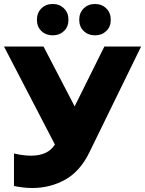

<svg xmlns="http://www.w3.org/2000/svg" viewBox="-28 -933 727 962"><path d="M127 -153Q213 -153 247 -209L-8 -700H190L346 -400L495 -700H679L420 -170Q374 -75 299 -33Q224 9 134 9Q92 9 42 -1V-164Q89 -153 127 -153ZM369 -834Q369 -869 391.5 -891Q414 -913 448 -913Q482 -913 504.5 -891Q527 -869 527 -834Q527 -799 504.5 -777.5Q482 -756 448 -756Q414 -756 391.5 -777.5Q369 -799 369 -834ZM157 -834Q157 -869 179.5 -891Q202 -913 236 -913Q270 -913 292.5 -891Q315 -869 315 -834Q315 -799 292.5 -777.5Q270 -756 236 -756Q202 -756 179.5 -777.5Q157 -799 157 -834Z"/></svg>

Font: Chess Sans ExtraBold
Style: Regular
Weight: 800
Designer: Wolf Bōese
Foundry: Wolf Bōese
Version: Version 7.223